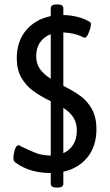

<svg xmlns="http://www.w3.org/2000/svg" viewBox="-20 -779 500 870"><path d="M267 -1V53Q267 71 241 71H236Q210 71 210 53V5H209Q116 5 52 -41Q46 -45 43.5 -49.5Q41 -54 41 -64Q41 -82 47.5 -101.5Q54 -121 64 -121Q68 -121 70 -119Q72 -117 73 -117Q117 -95 144.5 -85Q172 -75 210 -74V-320Q160 -345 128.5 -368.5Q97 -392 76.5 -427.5Q56 -463 56 -515Q56 -591 97.5 -641Q139 -691 210 -706V-741Q210 -759 236 -759H241Q267 -759 267 -741V-711Q336 -709 385 -681Q392 -677 392 -669Q392 -656 382.5 -632Q373 -608 364 -608Q361 -608 351 -613Q316 -630 267 -632V-390Q315 -366 346 -343Q377 -320 397 -283.5Q417 -247 417 -194Q417 -117 376.5 -66.5Q336 -16 267 -1ZM210 -422V-624Q180 -613 162 -587.5Q144 -562 144 -525Q144 -491 160.5 -467Q177 -443 210 -422ZM328 -187Q328 -223 312.5 -247Q297 -271 267 -290V-85Q296 -98 312 -124Q328 -150 328 -187Z"/></svg>

Font: Asap Condensed
Style: Regular
Weight: 400
Designer: Pablo Cosgaya
Foundry: Omnibus-Type
Version: Version 1.010; ttfautohint (v1.8)